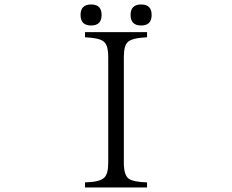

<svg xmlns="http://www.w3.org/2000/svg" viewBox="-20 -894 1040 860"><path d="M360.8 -750H638.7V-727.1Q572.3 -724.1 552.7 -706.1Q534.7 -689.5 534.7 -639.2V-165Q534.7 -110.8 555.7 -94.2Q577.6 -78.6 638.7 -77.1V-54.2H360.8V-77.1Q427.2 -78.6 446.8 -98.1Q464.8 -114.7 464.8 -165V-639.2Q464.8 -694.3 442.9 -709Q423.3 -724.1 360.8 -727.1ZM388.2 -874Q435.1 -874 435.1 -827.1Q435.1 -779.8 388.2 -779.8Q340.8 -779.8 340.8 -827.1Q340.8 -874 388.2 -874ZM612.3 -874Q659.2 -874 659.2 -827.1Q659.2 -779.8 612.3 -779.8Q564.9 -779.8 564.9 -827.1Q564.9 -874 612.3 -874Z"/></svg>

Font: I.Ming
Style: Regular
Weight: 400
Designer: Ichiten Fonts Project
Version: Version 6.11; Dec 27, 2019